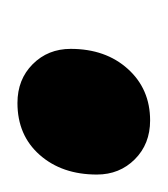

<svg xmlns="http://www.w3.org/2000/svg" viewBox="-7 -173 192 220"><g transform="rotate(-90 89.0 -63.0)"><path d="M61 13Q34 13 16.5 -4.5Q-1 -22 -1 -48Q-1 -88 21.5 -113.5Q44 -139 81 -139Q108 -139 125.5 -121.5Q143 -104 143 -78Q143 -38 120 -12.5Q97 13 61 13Z"/></g></svg>

Font: Platypi
Style: Italic
Weight: 400
Italic angle: -13°
Designer: David Sargent
Foundry: Bolt Cutter Type
Version: Version 1.200; ttfautohint (v1.8.4.7-5d5b)